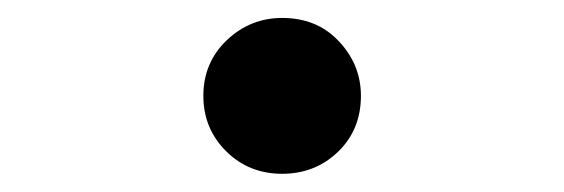

<svg xmlns="http://www.w3.org/2000/svg" viewBox="-20 -183 626 213"><path d="M293 9.8Q256.8 9.8 231.9 -14.2Q205.6 -39.6 205.6 -76.7Q205.6 -113.8 231.9 -138.7Q257.8 -163.1 293 -163.1Q330.6 -163.1 354.5 -138.7Q380.4 -112.3 380.4 -76.7Q380.4 -39.1 355 -14.6Q329.6 9.8 293 9.8Z"/></svg>

Font: Consola Mono
Style: Bold
Weight: 700
Monospace: yes
Designer: Wojciech Kalinowski "wmk69" (wmk69@o2.pl)
Foundry: Wojciech Kalinowski "wmk69" (wmk69@o2.pl)
Version: Version 2.1.0